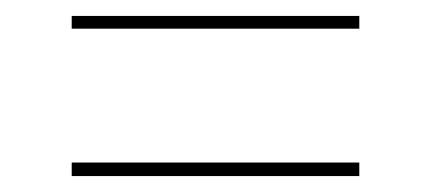

<svg xmlns="http://www.w3.org/2000/svg" viewBox="-20 -414 540 241"><path d="M70 -378V-394H431V-378ZM70 -193V-210H431V-193Z"/></svg>

Font: DM Sans 12pt Thin
Style: Regular
Weight: 250
Version: Version 4.004;gftools[0.9.30]